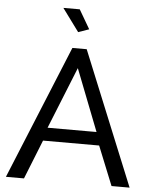

<svg xmlns="http://www.w3.org/2000/svg" viewBox="-60 -966 798 1016"><g transform="rotate(5 338.5 -458.5)"><path d="M235 -917 324 -796 381 -816 322 -917ZM301 -710 10 0H106L189 -208H487L571 0H667L377 -710ZM467 -278H207L339 -606Z"/></g></svg>

Font: FIGSv2-sans-serif Medium
Style: Regular
Weight: 500
Designer: Matt McInerney, Pablo Impallari, Rodrigo Fuenzalida,Mirko Velimirovic
Foundry: Matt McInerney, Pablo Impallari, Rodrigo Fuenzalida
Version: Version 4.021;hotconv 1.0.109;makeotfexe 2.5.65596